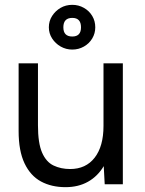

<svg xmlns="http://www.w3.org/2000/svg" viewBox="-20 -762 598 794"><path d="M251 12Q193 12 149.5 -11.5Q106 -35 81.5 -86.5Q57 -138 57 -220V-500H137V-244Q137 -170 154 -131Q171 -92 201.5 -77.5Q232 -63 270 -63Q335 -63 371.5 -110Q408 -157 408 -241V-500H488V0H413L409 -75Q384 -33 344 -10.5Q304 12 251 12ZM279 -557Q253 -557 231 -569.5Q209 -582 195.5 -603Q182 -624 182 -649Q182 -675 195.5 -696Q209 -717 230.5 -729.5Q252 -742 279 -742Q305 -742 327 -729.5Q349 -717 361.5 -696Q374 -675 374 -649Q374 -624 361.5 -603Q349 -582 327 -569.5Q305 -557 279 -557ZM279 -611Q315 -611 315 -649Q315 -688 279 -688Q242 -688 242 -649Q242 -611 279 -611Z"/></svg>

Font: Figtree Light
Style: Regular
Weight: 400
Version: Version 2.002